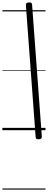

<svg xmlns="http://www.w3.org/2000/svg" viewBox="-20 -1096 403 1616"><path d="M309 76Q295 77 288 73.5Q281 70 280 57L198 -1051Q197 -1062 202 -1068Q207 -1074 221 -1075Q235 -1077 242 -1073Q249 -1069 250 -1056L332 52Q333 62 328 68.5Q323 75 309 76ZM0 490H363V500H0ZM0 -20H363V0H0ZM0 -505H363V-500H0ZM0 -1010H363V-1000H0Z"/></svg>

Font: Playwrite US Trad Guides
Style: Regular
Weight: 400
Designer: Veronika Burian, José Scaglione
Foundry: TypeTogether
Version: Version 1.003